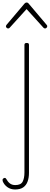

<svg xmlns="http://www.w3.org/2000/svg" viewBox="-81 -856 395 1524"><path d="M39 648Q3 648 -23 629Q-49 610 -60 581Q-61 575 -60.5 569.5Q-60 564 -54 560Q-45 555 -40 556.5Q-35 558 -31 565Q-20 586 -3 599.5Q14 613 40 613Q85 613 99 585.5Q113 558 113 513V-500Q113 -508 117.5 -511.5Q122 -515 131 -515Q141 -515 145 -511.5Q149 -508 149 -500V516Q149 555 138 585Q127 615 103 631.5Q79 648 39 648ZM-16 -630Q-23 -630 -28.5 -635.5Q-34 -641 -34 -648Q-34 -650 -32.5 -653Q-31 -656 -29 -659L114 -828Q119 -833 122.5 -834.5Q126 -836 130 -836Q134 -836 138 -834.5Q142 -833 146 -828L289 -659Q292 -656 293 -653Q294 -650 294 -648Q294 -641 288.5 -635.5Q283 -630 276 -630Q272 -630 269.5 -632Q267 -634 264 -636L130 -784L-4 -636Q-6 -634 -9 -632Q-12 -630 -16 -630Z"/></svg>

Font: Playwrite BR Thin
Style: Regular
Weight: 250
Version: Version 1.003